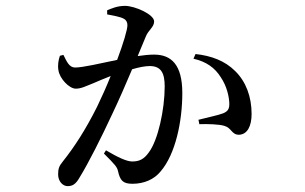

<svg xmlns="http://www.w3.org/2000/svg" viewBox="-20 -587 1040 654"><path d="M476 -461C485 -485 505 -494 505 -514C505 -538 439 -567 406 -567C379 -567 360 -558 345 -552V-538C365 -534 390 -530 402 -523C411 -518 414 -510 414 -501C414 -486 400 -439 379 -383C321 -371 262 -357 236 -357C216 -357 208 -376 196 -400L184 -397C179 -382 176 -365 179 -348C183 -319 216 -285 238 -285C257 -285 271 -293 299 -304C314 -311 335 -319 357 -328C343 -293 327 -257 311 -224C271 -144 233 -86 194 -37C181 -21 178 -12 178 7C178 32 195 47 210 47C227 47 238 41 252 16C281 -31 326 -120 363 -200C384 -244 409 -301 430 -351C453 -358 475 -362 490 -362C528 -362 541 -339 541 -293C541 -213 518 -109 487 -68C470 -44 454 -37 430 -37C411 -37 380 -52 341 -75L334 -64C372 -26 379 -18 382 -4C389 27 398 39 431 39C471 39 505 24 527 -3C578 -62 601 -174 601 -270C601 -366 564 -401 505 -401C489 -401 468 -399 449 -396ZM639 -387C683 -377 712 -356 732 -324C753 -293 760 -258 761 -237C762 -217 757 -208 740 -201C722 -194 686 -187 656 -179L659 -164C685 -165 728 -164 745 -158C769 -151 769 -128 794 -128C823 -129 837 -158 837 -199C837 -257 818 -309 781 -345C746 -380 700 -397 646 -403Z"/></svg>

Font: Noto Serif CJK JP Medium
Style: Regular
Weight: 500
Designer: Ryoko NISHIZUKA 西塚涼子 (kana & ideographs); Frank Grießhammer (Latin, Greek & Cyrillic); Wenlong ZHANG 张文龙 (bopomofo); San
Foundry: Adobe Systems Incorporated
Version: Version 1.000;PS 1;hotconv 16.6.53;makeotf.lib2.5.65590